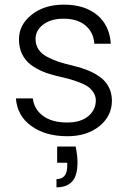

<svg xmlns="http://www.w3.org/2000/svg" viewBox="-20 -574 550 820"><path d="M303.2 51.8Q311 91.8 311 119.1Q311 176.3 288.1 201.2Q265.1 226.1 221.2 226.1V190.9Q267.1 190.9 267.1 134.8V121.1H224.1V51.8ZM47.9 -153.8H120.1Q125.5 -107.4 163.8 -79.1Q202.1 -50.8 267.1 -50.8Q324.2 -50.8 356.7 -77.6Q389.2 -104.5 389.2 -145Q389.2 -163.1 379.6 -178.2Q370.1 -193.4 356.7 -203.1Q343.3 -212.9 319.1 -222.2Q294.9 -231.4 275.6 -236.6Q256.3 -241.7 225.1 -249Q189.5 -257.3 161.9 -268.8Q134.3 -280.3 110.6 -298.3Q86.9 -316.4 74 -343.8Q61 -371.1 61 -405.8Q61 -468.3 115.2 -511.2Q169.4 -554.2 252.9 -554.2Q341.3 -554.2 394.8 -510Q448.2 -465.8 453.1 -387.2H382.8Q379.9 -435.1 345.7 -464.6Q311.5 -494.1 251 -494.1Q197.3 -494.1 164.6 -469.2Q131.8 -444.3 131.8 -407.2Q131.8 -382.3 144.3 -363.3Q156.7 -344.2 181.6 -331.1Q206.5 -317.9 231.4 -309.8Q256.3 -301.8 293.9 -293Q329.6 -284.2 356.4 -273.2Q383.3 -262.2 407.2 -245.1Q431.2 -228 444.3 -202.6Q457.5 -177.2 458 -145Q458 -78.1 404.5 -35.2Q351.1 7.8 268.1 7.8Q174.3 7.8 114 -35.6Q53.7 -79.1 47.9 -153.8Z"/></svg>

Font: PoppinsZ Light
Style: Regular
Weight: 300
Designer: Ninad Kale (Devanagari), Jonny Pinhorn (Latin)
Foundry: Indian Type Foundry
Version: Version 3.002;FEAKit 1.0